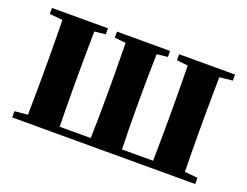

<svg xmlns="http://www.w3.org/2000/svg" viewBox="-89 -723 1160 900"><g transform="rotate(20 490.5 -273.0)"><path d="M947 -516V-546H668V-516L724 -510C725 -451 726 -364 726 -308V-238C726 -181 725 -93 724 -35H569C567 -93 566 -181 566 -238V-308C566 -364 567 -451 569 -510L623 -516V-546H358V-516L414 -510C415 -452 416 -365 416 -308V-238C416 -181 415 -93 413 -35H258C257 -93 256 -181 256 -238V-308C256 -364 257 -451 258 -510L313 -516V-546H34V-516L99 -510C100 -451 101 -364 101 -308V-238C101 -182 100 -95 99 -37L34 -31V0H947V-31L882 -37C881 -95 880 -182 880 -238V-308C880 -364 881 -451 882 -509Z"/></g></svg>

Font: Noto Serif CJK JP Black
Style: Regular
Weight: 900
Designer: Ryoko NISHIZUKA 西塚涼子 (kana & ideographs); Frank Grießhammer (Latin, Greek & Cyrillic); Wenlong ZHANG 张文龙 (bopomofo); San
Foundry: Adobe Systems Incorporated
Version: Version 1.001;PS 1.001;hotconv 16.6.54;makeotf.lib2.5.65590